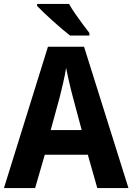

<svg xmlns="http://www.w3.org/2000/svg" viewBox="-20 -953 671 973"><path d="M473 0 425 -169H207L158 0H0L223 -716H406L631 0ZM349 -462Q344 -480 337.5 -507Q331 -534 325 -561.5Q319 -589 315 -609Q310 -577 300.5 -535Q291 -493 283 -462L237 -294H394ZM330 -933Q342 -911 361 -883.5Q380 -856 399.5 -830Q419 -804 433 -786V-773H335Q318 -786 295 -805.5Q272 -825 247.5 -847Q223 -869 202 -889Q181 -909 168 -923V-933Z"/></svg>

Font: Noto Sans Hebrew SemiCondensed
Style: Bold
Weight: 700
Width: 4
Designer: Monotype Design Team
Foundry: Monotype Imaging Inc.
Version: Version 2.004; ttfautohint (v1.8.4.7-5d5b)